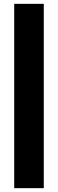

<svg xmlns="http://www.w3.org/2000/svg" viewBox="-20 -860 301 1000"><path d="M54 120V-840H208V120Z"/></svg>

Font: Cooper Hewitt
Style: Bold
Weight: 711
Designer: Village Type and Design LLC
Foundry: Cooper Hewitt Smithsonian Design Museum
Version: 1.000